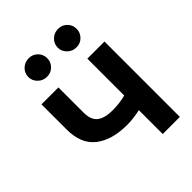

<svg xmlns="http://www.w3.org/2000/svg" viewBox="-216 -871 983 983"><g transform="rotate(-45 275.0 -380.0)"><path d="M502.9 -545.9V0H378.9V-172.9Q356.4 -168 332 -164.8Q307.6 -161.6 283.7 -161.6Q174.3 -161.6 110.8 -210.7Q47.4 -259.8 47.4 -364.3V-546.4H169.9V-364.3Q169.9 -311.5 198.2 -289.3Q226.6 -267.1 283.7 -267.1Q308.6 -267.1 332 -270Q355.5 -272.9 378.9 -278.8V-545.9ZM167.5 -626Q139.6 -625.5 119.1 -645.5Q98.6 -665.5 98.6 -692.4Q98.6 -721.2 119.1 -740.5Q139.6 -759.8 167.5 -759.8Q196.3 -759.8 215.8 -740.5Q235.4 -721.2 235.4 -692.4Q235.4 -665.5 215.8 -645.5Q196.3 -625.5 167.5 -626ZM380.4 -626Q352.5 -625.5 332 -645.5Q311.5 -665.5 311.5 -692.4Q311.5 -721.2 332 -740.5Q352.5 -759.8 380.4 -759.8Q409.2 -759.8 428.7 -740.5Q448.2 -721.2 448.2 -692.4Q448.2 -665.5 428.7 -645.5Q409.2 -625.5 380.4 -626Z"/></g></svg>

Font: Inter Tight SemiBold
Style: Regular
Weight: 600
Designer: Rasmus Andersson
Foundry: rsms
Version: Version 3.004; ttfautohint (v1.8.4.7-5d5b)